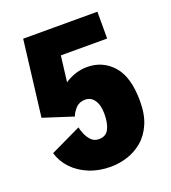

<svg xmlns="http://www.w3.org/2000/svg" viewBox="-131 -798 811 908"><g transform="rotate(-20 275.0 -344.5)"><path d="M272 11Q213 11 164.2 -9Q115.5 -29 82.5 -63.8Q49.5 -98.5 37 -143L191 -216.5Q193.5 -204.5 201.5 -184Q209.5 -163.5 224.8 -147.2Q240 -131 264 -131Q299.5 -131 314 -159.5Q328.5 -188 328.5 -234.5Q328.5 -279.5 311.2 -304.2Q294 -329 265.5 -329Q235.5 -329 217.5 -309.5Q199.5 -290 193 -270.5L42.5 -319L89 -700H462.5V-565H229.5L213.5 -435.5Q237.5 -451.5 266 -461.2Q294.5 -471 326.5 -471Q405 -471 456.2 -413.2Q507.5 -355.5 507.5 -233.5Q507.5 -166.5 487 -119.8Q466.5 -73 432.2 -44.2Q398 -15.5 356.2 -2.2Q314.5 11 272 11Z"/></g></svg>

Font: Trispace SemiCondensed ExtraBold
Style: Regular
Weight: 800
Width: 4
Designer: Tyler Finck
Foundry: Etcetera Type Company
Version: Version 1.210; ttfautohint (v1.8.3)